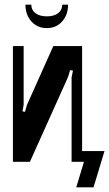

<svg xmlns="http://www.w3.org/2000/svg" viewBox="-20 -692 467 821"><path d="M246.1 -671.9H271Q271 -628.4 245.6 -600.1Q220.2 -571.8 180.2 -571.8Q140.1 -571.8 114.5 -600.1Q88.9 -628.4 88.9 -671.9H113.8Q113.8 -648.9 131.8 -635.5Q149.9 -622.1 180.2 -622.1Q210.9 -622.1 228.5 -635.5Q246.1 -648.9 246.1 -671.9ZM208 -495.1H331.1V-45.9H426.8L379.9 108.9H306.2L338.9 0H286.1V-360.8L292 -390.1L279.8 -392.1L271 -362.8L107.9 0H35.2V-495.1H81.1V-244.1L76.2 -215.8L86.9 -213.9L95.2 -243.2Z"/></svg>

Font: Moniqa Black Paragraph
Style: Regular
Weight: 900
Designer: Rajesh Rajput
Foundry: Rajesh Rajput
Version: Version 1.000